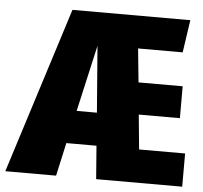

<svg xmlns="http://www.w3.org/2000/svg" viewBox="-77 -749 848 802"><g transform="rotate(5 347.5 -348.0)"><path d="M522.9 -139.2H715.8V0H355L344.2 -139.2H217.8L187 0H-25.9L194.8 -695.8H689L668.9 -559.1H481.9L496.1 -418H681.2V-284.2H508.8ZM249 -276.9H334L312 -555.2Z"/></g></svg>

Font: Fira Sans Compressed Heavy
Style: Regular
Weight: 900
Width: 1
Designer: Carrois Corporate & Edenspiekermann AG
Foundry: Carrois Corporate GbR & Edenspiekermann AG
Version: Version 4.203;PS 004.203;hotconv 1.0.88;makeotf.lib2.5.64775